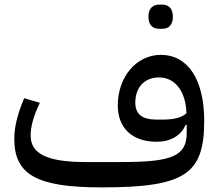

<svg xmlns="http://www.w3.org/2000/svg" viewBox="-20 -801 949 833"><path d="M671 -676H684C711 -676 730 -692 730 -728C730 -765 711 -781 684 -781H671C643 -781 624 -765 624 -728C624 -692 643 -676 671 -676ZM421 12C782 12 866 -45 866 -276C866 -456 795 -563 678 -563C570 -563 491 -465 491 -344C491 -245 554 -186 660 -186C720 -186 766 -213 785 -259H790V-224C790 -124 726 -98 509 -98H352C186 -98 113 -133 113 -213C113 -254 126 -299 153 -355L85 -375C57 -309 42 -252 42 -199C42 -43 139 12 421 12ZM682 -282H662C598 -282 567 -304 567 -356C567 -420 605 -465 670 -465C740 -465 786 -404 789 -310C769 -291 737 -282 682 -282Z"/></svg>

Font: IBM Plex Arabic Text
Style: Regular
Weight: 450
Designer: Mike Abbink, Paul van der Laan, Pieter van Rosmalen, Wael Morcos, Khajak Apelian
Foundry: Bold Monday
Version: Version 1.0